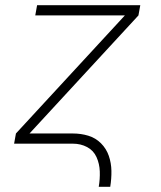

<svg xmlns="http://www.w3.org/2000/svg" viewBox="-20 -550 616 735"><path d="M358 165H402Q407 134 406.5 104Q406 74 396.5 46.5Q387 19 366.5 -1.5Q346 -22 318 -30.5Q290 -39 259 -39H93L510 -491L517 -530H122L115 -491H458L41 -39L34 0H259Q289 0 313.5 13Q338 26 349.5 51.5Q361 77 362 106.5Q363 136 358 165Z"/></svg>

Font: Iosevka Sparkle Extralight
Style: Italic
Weight: 200
Italic angle: -9°
Designer: Belleve Invis
Foundry: Belleve Invis
Version: Version 4.5.0; ttfautohint (v1.8.3)